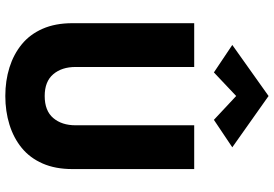

<svg xmlns="http://www.w3.org/2000/svg" viewBox="-178 -850 1056 741"><g transform="rotate(90 350.5 -479.0)"><path d="M69 -700V-230Q69 -164 90.5 -115Q112 -66 150.5 -34.5Q189 -3 240 13Q291 29 350 29Q409 29 460.5 13Q512 -3 550.5 -34.5Q589 -66 610.5 -115Q632 -164 632 -230V-700H463V-242Q463 -189 435 -156Q407 -123 350 -123Q294 -123 266 -156Q238 -189 238 -242V-700ZM350 -862 442 -776 548 -847 350 -987 153 -847 259 -776Z"/></g></svg>

Font: Glinicke Jost Bold
Style: Bold
Weight: 700
Version: Version 3.710